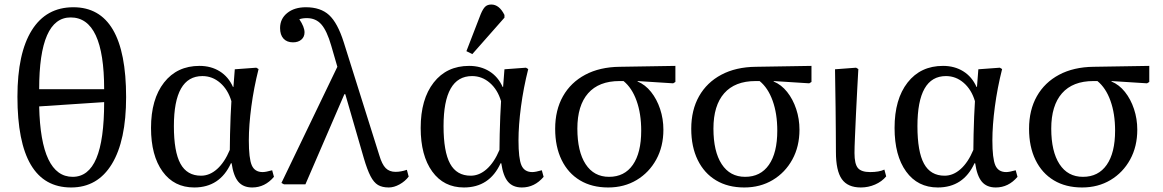

<svg xmlns="http://www.w3.org/2000/svg" viewBox="-20 -814 5136 848"><path d="M294 14Q57 14 57 -387Q57 -579 120.5 -680.5Q184 -782 304 -782Q537 -782 537 -385Q537 -193 474 -89.5Q411 14 294 14ZM153 -420H440Q440 -737 292 -737Q153 -737 153 -420ZM301 -33Q371 -33 405.5 -114.5Q440 -196 440 -363L153 -344Q160 -33 301 -33Z M838 14Q749 14 698 -56.5Q647 -127 647 -249Q647 -376 704.5 -449.5Q762 -523 861 -523Q912 -523 950.5 -499Q989 -475 1009 -430H1011L1017 -508L1112 -515L1122 -509Q1101 -426 1090 -343Q1079 -260 1079 -194Q1079 -114 1092 -84Q1105 -54 1140 -54Q1154 -54 1182 -62L1190 -33Q1150 14 1094 14Q1054 14 1032.5 -11.5Q1011 -37 1003 -93H1000Q951 14 838 14ZM868 -38Q906 -38 939 -67.5Q972 -97 995 -152Q995 -181 996 -221Q997 -261 998.5 -300Q1000 -339 1002 -367Q987 -418 952.5 -448Q918 -478 874 -478Q748 -478 748 -257Q748 -144 777 -91Q806 -38 868 -38Z M1777 -64 1785 -34Q1769 -13 1744.5 0.5Q1720 14 1697 14Q1668 14 1649.5 3Q1631 -8 1616.5 -36Q1602 -64 1587 -115L1505 -398H1501L1329 0H1234L1223 -6L1470 -519L1443 -612Q1424 -678 1399.5 -706Q1375 -734 1335 -734Q1316 -734 1302 -729Q1325 -695 1325 -671Q1325 -651 1311 -639Q1297 -627 1274 -627Q1247 -627 1232 -643.5Q1217 -660 1217 -690Q1217 -731 1248.5 -756.5Q1280 -782 1331 -782Q1396 -782 1433.5 -747.5Q1471 -713 1498 -628L1655 -129Q1667 -88 1683.5 -71.5Q1700 -55 1727 -55Q1751 -55 1777 -64Z M2029 14Q1940 14 1889 -56.5Q1838 -127 1838 -249Q1838 -376 1895.5 -449.5Q1953 -523 2052 -523Q2103 -523 2141.5 -499Q2180 -475 2200 -430H2202L2208 -508L2303 -515L2313 -509Q2292 -426 2281 -343Q2270 -260 2270 -194Q2270 -114 2283 -84Q2296 -54 2331 -54Q2345 -54 2373 -62L2381 -33Q2341 14 2285 14Q2245 14 2223.5 -11.5Q2202 -37 2194 -93H2191Q2142 14 2029 14ZM2059 -38Q2097 -38 2130 -67.5Q2163 -97 2186 -152Q2186 -181 2187 -221Q2188 -261 2189.5 -300Q2191 -339 2193 -367Q2178 -418 2143.5 -448Q2109 -478 2065 -478Q1939 -478 1939 -257Q1939 -144 1968 -91Q1997 -38 2059 -38ZM2066 -575 2040 -588 2103 -751Q2113 -775 2123 -784.5Q2133 -794 2150 -794Q2185 -794 2208 -748V-736Z M2666 14Q2594 14 2541.5 -17.5Q2489 -49 2460.5 -107.5Q2432 -166 2432 -245Q2432 -328 2466.5 -389Q2501 -450 2565 -484Q2629 -518 2717 -519L2963 -523V-452L2953 -446L2796 -456V-454Q2830 -440 2855.5 -408Q2881 -376 2895.5 -332.5Q2910 -289 2910 -241Q2910 -167 2878.5 -109.5Q2847 -52 2792 -19Q2737 14 2666 14ZM2670 -33Q2738 -33 2775 -86Q2812 -139 2812 -237Q2812 -312 2791.5 -369Q2771 -426 2734 -456H2716Q2625 -456 2577.5 -402Q2530 -348 2530 -246Q2530 -145 2566.5 -89Q2603 -33 2670 -33Z M3267 14Q3195 14 3142.5 -17.5Q3090 -49 3061.5 -107.5Q3033 -166 3033 -245Q3033 -328 3067.5 -389Q3102 -450 3166 -484Q3230 -518 3318 -519L3564 -523V-452L3554 -446L3397 -456V-454Q3431 -440 3456.5 -408Q3482 -376 3496.5 -332.5Q3511 -289 3511 -241Q3511 -167 3479.5 -109.5Q3448 -52 3393 -19Q3338 14 3267 14ZM3271 -33Q3339 -33 3376 -86Q3413 -139 3413 -237Q3413 -312 3392.5 -369Q3372 -426 3335 -456H3317Q3226 -456 3178.5 -402Q3131 -348 3131 -246Q3131 -145 3167.5 -89Q3204 -33 3271 -33Z M3782 14Q3724 14 3698 -23Q3672 -60 3672 -143Q3672 -181 3671.5 -233Q3671 -285 3670.5 -339.5Q3670 -394 3669 -439Q3668 -484 3668 -508L3761 -515L3771 -509Q3769 -471 3766 -417.5Q3763 -364 3760.5 -308.5Q3758 -253 3756 -207Q3754 -161 3754 -138Q3754 -90 3769 -72Q3784 -54 3823 -54Q3863 -54 3886 -65L3894 -35Q3875 -12 3845 1Q3815 14 3782 14Z M4122 14Q4033 14 3982 -56.5Q3931 -127 3931 -249Q3931 -376 3988.5 -449.5Q4046 -523 4145 -523Q4196 -523 4234.5 -499Q4273 -475 4293 -430H4295L4301 -508L4396 -515L4406 -509Q4385 -426 4374 -343Q4363 -260 4363 -194Q4363 -114 4376 -84Q4389 -54 4424 -54Q4438 -54 4466 -62L4474 -33Q4434 14 4378 14Q4338 14 4316.5 -11.5Q4295 -37 4287 -93H4284Q4235 14 4122 14ZM4152 -38Q4190 -38 4223 -67.5Q4256 -97 4279 -152Q4279 -181 4280 -221Q4281 -261 4282.5 -300Q4284 -339 4286 -367Q4271 -418 4236.5 -448Q4202 -478 4158 -478Q4032 -478 4032 -257Q4032 -144 4061 -91Q4090 -38 4152 -38Z M4759 14Q4687 14 4634.5 -17.5Q4582 -49 4553.5 -107.5Q4525 -166 4525 -245Q4525 -328 4559.5 -389Q4594 -450 4658 -484Q4722 -518 4810 -519L5056 -523V-452L5046 -446L4889 -456V-454Q4923 -440 4948.5 -408Q4974 -376 4988.5 -332.5Q5003 -289 5003 -241Q5003 -167 4971.5 -109.5Q4940 -52 4885 -19Q4830 14 4759 14ZM4763 -33Q4831 -33 4868 -86Q4905 -139 4905 -237Q4905 -312 4884.5 -369Q4864 -426 4827 -456H4809Q4718 -456 4670.5 -402Q4623 -348 4623 -246Q4623 -145 4659.5 -89Q4696 -33 4763 -33Z"/></svg>

Font: Literata 36pt
Style: Regular
Weight: 400
Designer: Latin by Veronika Burian and Jose Scaglione. Greek by Irene Vlachou. Cyrillic by Vera Evstafieva.
Foundry: TypeTogether
Version: Version 3.002